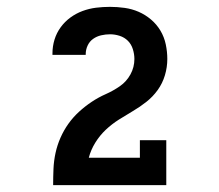

<svg xmlns="http://www.w3.org/2000/svg" viewBox="-20 -863 640 560"><path d="M135 -323V-324Q135 -347 136 -370.5Q137 -394 142 -417Q147 -440 156.5 -461.5Q166 -483 179.5 -502Q193 -521 210.5 -537Q228 -553 247.5 -566Q267 -579 288.5 -588.5Q310 -598 329.5 -611.5Q349 -625 360.5 -646Q372 -667 372 -691Q372 -705 367.5 -719.5Q363 -734 353 -744Q343 -754 329 -758.5Q315 -763 301 -763Q288 -763 275 -760Q262 -757 251.5 -749.5Q241 -742 235.5 -730Q230 -718 230 -705V-703H133V-707Q133 -728 139 -747.5Q145 -767 157 -783.5Q169 -800 185.5 -812Q202 -824 221 -831Q240 -838 260 -840.5Q280 -843 301 -843Q322 -843 343.5 -840Q365 -837 384.5 -828.5Q404 -820 420.5 -806Q437 -792 448 -773.5Q459 -755 463.5 -733.5Q468 -712 468 -691Q468 -667 461 -643.5Q454 -620 440 -600.5Q426 -581 407 -566Q388 -551 367.5 -539Q347 -527 326.5 -514Q306 -501 288.5 -484.5Q271 -468 258 -447Q245 -426 239 -403H388V-454H465V-323Z"/></svg>

Font: Iosevka HT Extrabold Extended
Style: Regular
Weight: 800
Width: 7
Monospace: yes
Designer: Belleve Invis
Foundry: Belleve Invis
Version: Version 32.3.0; ttfautohint (v1.8.4)